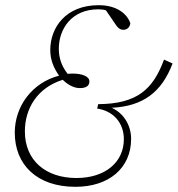

<svg xmlns="http://www.w3.org/2000/svg" viewBox="-20 -707 686 741"><path d="M271 14C400 14 486 -58 486 -171C486 -225 456 -271 411 -291C532 -297 604 -351 646 -462L613 -477C571 -363 510 -306 359 -305L355 -288C417 -279 458 -233 458 -170C458 -80 385 -20 275 -20C156 -20 76 -88 76 -200C76 -287 123 -368 222 -399C246 -376 269 -367 288 -367C313 -367 325 -376 325 -393C325 -413 295 -423 261 -423C256 -423 251 -423 241 -422C217 -453 207 -484 207 -519C207 -596 257 -671 359 -671C370 -671 380 -670 389 -667L419 -623C432 -603 440 -592 456 -592C471 -592 481 -602 483 -617C471 -654 430 -687 361 -687C233 -687 174 -600 174 -514C174 -478 186 -446 208 -415C104 -388 37 -297 37 -195C37 -71 123 14 271 14Z"/></svg>

Font: Source Serif 4 Display Light
Style: Italic
Weight: 300
Italic angle: -12°
Designer: Frank Grießhammer
Foundry: Adobe Systems Incorporated
Version: Version 4.004;hotconv 1.0.117;makeotfexe 2.5.65602